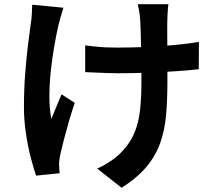

<svg xmlns="http://www.w3.org/2000/svg" viewBox="-20 -815 1040 910"><path d="M778.3 -795.2Q775.8 -778.6 774.9 -761.2Q774 -743.7 773.2 -726.7Q772.4 -713 772.5 -684.6Q772.6 -656.2 772.9 -620.5Q773.1 -584.8 773.2 -548.4Q773.3 -512 773.4 -481.1Q773.5 -450.3 773.5 -432.7Q773.5 -344.1 767.3 -271.7Q761.2 -199.3 739.7 -138.3Q718.2 -77.2 674.6 -24.9Q631 27.4 556.4 75L440.6 -15.9Q469.5 -28.3 503.1 -50.6Q536.7 -72.8 557.4 -96Q586 -125.8 604.1 -158.7Q622.2 -191.5 632.5 -231.6Q642.7 -271.6 646.5 -321Q650.4 -370.5 650.4 -433.5Q650.4 -461.3 650.1 -502.3Q649.9 -543.4 648.8 -587.3Q647.7 -631.2 646.7 -668.4Q645.7 -705.6 643.9 -726.5Q642.9 -744.8 639.2 -764.1Q635.6 -783.4 632.8 -795.2ZM383.8 -599.8Q408.3 -596.8 433.1 -594.2Q457.9 -591.6 483.5 -590.5Q509.1 -589.4 535.3 -589.4Q599.8 -589.4 671 -592.4Q742.2 -595.4 808.1 -601.7Q874.1 -608 922.8 -616.6L922 -486.9Q875.3 -481.5 811.3 -477.3Q747.3 -473 676.7 -470.4Q606 -467.8 538.2 -467.8Q516.9 -467.8 490.1 -468.8Q463.4 -469.8 436.2 -470.9Q409.1 -472 383.8 -473.2ZM280.7 -778.3Q274.8 -759.9 267.9 -736.4Q261 -712.9 257.2 -696.8Q247.7 -655.5 237.6 -598.4Q227.6 -541.4 220.9 -479.2Q214.2 -416.9 214.1 -357.7Q213.9 -298.5 223.5 -251.9Q233.7 -275 246.6 -307.6Q259.5 -340.3 271.6 -367.8L334.4 -327.7Q319.9 -285.3 306.6 -239.7Q293.4 -194.1 283 -153.6Q272.7 -113.1 266.1 -84.3Q263.4 -72.7 261.6 -58.2Q259.8 -43.7 260 -35.5Q260.2 -27.7 260.9 -16Q261.5 -4.3 262.5 6.1L150.9 17.4Q140.3 -12.8 126.5 -65.6Q112.6 -118.4 103.1 -181.8Q93.5 -245.2 93.5 -306.7Q93.5 -389.2 99.3 -465Q105.1 -540.8 112.8 -603.4Q120.6 -666 126.4 -706.4Q129.9 -727.5 130.9 -750.6Q131.9 -773.7 132.7 -792.7Z"/></svg>

Font: Noto Sans HK Thin
Style: Regular
Weight: 100
Designer: Ryoko NISHIZUKA 西塚涼子 (kana, bopomofo & ideographs); Paul D. Hunt (Latin, Greek & Cyrillic); Sandoll Communications 산돌커뮤니
Foundry: Adobe
Version: Version 2.004-H2;hotconv 1.0.118;makeotfexe 2.5.65603